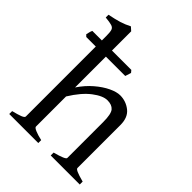

<svg xmlns="http://www.w3.org/2000/svg" viewBox="-215 -870 982 982"><g transform="rotate(45 276.0 -378.5)"><path d="M309 -557H27L17 -567Q19 -575 21 -584Q23 -593 27 -601H309L319 -589ZM327 0V-21Q396 -39 396 -51V-310Q396 -369 380.5 -387Q365 -405 333 -405Q300 -405 255.5 -371Q211 -337 169 -269V-51Q169 -44 187.5 -36Q206 -28 237 -21V0H27V-21Q60 -29 78 -36Q96 -43 96 -51V-634Q96 -661 92 -673.5Q88 -686 73.5 -690.5Q59 -695 27 -698V-718Q68 -726 95.5 -734.5Q123 -743 150 -757L169 -740V-334Q197 -376 232.5 -406.5Q268 -437 302 -453Q336 -469 361 -469Q403 -469 436 -443Q469 -417 469 -362V-51Q469 -45 484 -38Q499 -31 537 -21V0Z"/></g></svg>

Font: ChillKai
Style: Regular
Weight: 400
Designer: ChillType
Foundry: 寒蝉字型
Version: Version 2.000